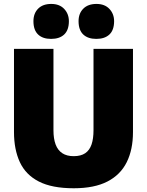

<svg xmlns="http://www.w3.org/2000/svg" viewBox="-20 -968 767 1002"><path d="M365 14.5Q251 14.5 182.5 -20.8Q114 -56 83.5 -122Q53 -188 53 -279Q53 -297.5 53 -329Q53 -360.5 53 -398.8Q53 -437 53 -474Q53 -544.5 53 -599.8Q53 -655 53 -713H259Q259 -655 259 -599.8Q259 -544.5 259 -474V-288Q259 -244.5 270.2 -214.2Q281.5 -184 305 -168.5Q328.5 -153 364.5 -153Q402 -153 424.8 -168.5Q447.5 -184 457.8 -214.2Q468 -244.5 468 -288.5V-474Q468 -544.5 468 -599.8Q468 -655 468 -713H674Q674 -655 674 -599.8Q674 -544.5 674 -474Q674 -437 674 -398.2Q674 -359.5 674 -327.5Q674 -295.5 674 -278.5Q674 -187.5 641.5 -121.8Q609 -56 540.8 -20.8Q472.5 14.5 365 14.5ZM482.5 -765Q439 -765 414.5 -788Q390 -811 390 -857.5Q390 -898 414.8 -922.8Q439.5 -947.5 483.5 -947.5Q526.5 -947.5 551 -921.5Q575.5 -895.5 575.5 -857.5Q575.5 -811 551 -788Q526.5 -765 482.5 -765ZM246.5 -765Q203 -765 178.8 -788Q154.5 -811 154.5 -857.5Q154.5 -898 179 -922.8Q203.5 -947.5 247.5 -947.5Q290.5 -947.5 315 -921.5Q339.5 -895.5 339.5 -857.5Q339.5 -811 315 -788Q290.5 -765 246.5 -765Z"/></svg>

Font: Commissioner Thin ExtraBold
Style: Regular
Weight: 800
Version: Version 1.000